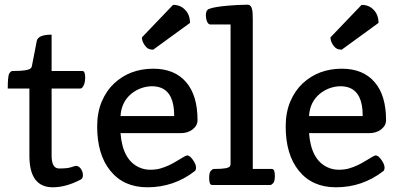

<svg xmlns="http://www.w3.org/2000/svg" viewBox="-20 -793 1714 823"><path d="M206.1 9.8Q106 9.8 106 -125.5V-413.6H13.2Q13.2 -467.3 19.8 -478Q26.4 -488.8 34.2 -488.8H39.1Q99.1 -488.8 111.3 -500Q116.2 -503.9 116.7 -509.8L137.7 -617.7Q143.6 -644.5 201.2 -644.5V-488.8H333Q345.2 -488.8 345.2 -460Q344.7 -431.6 333 -418Q329.6 -413.6 324.2 -413.6H201.2V-125.5Q201.2 -70.8 233.4 -70.8Q270 -70.8 285.4 -76.4Q300.8 -82 306.6 -82Q312 -82 317.6 -78.4Q323.2 -74.7 327.1 -68.8Q335.4 -56.2 335.4 -42.5Q335.4 -27.8 326.2 -23.4Q263.2 9.8 206.1 9.8Z M396.5 -251Q396.5 -311.5 416.5 -358.4Q436 -404.3 469.2 -435.5Q536.6 -498 635.7 -498.5H637.2Q728 -498.5 777.3 -441.4Q826.7 -384.8 826.7 -277.8Q826.7 -254.9 805.7 -238.3Q785.2 -222.2 753.9 -222.2H496.6Q505.4 -107.9 576.2 -75.7Q598.6 -65.4 623.5 -65.4Q648.4 -65.4 668 -71Q687.5 -76.7 705.6 -85.2Q723.6 -93.8 740.7 -104.5Q776.4 -127 782.7 -127Q788.6 -126.5 795.4 -121.1Q801.3 -115.2 807.1 -107.4Q819.8 -88.9 820.3 -76.2V-75.2Q820.3 -63.5 814.9 -59.6Q725.6 9.8 611.8 9.8Q509.8 9.8 452.6 -61.5Q396.5 -130.9 396.5 -251ZM726.6 -295.4V-297.4Q726.6 -394 670.4 -416.5Q652.8 -423.3 631.3 -423.3Q609.9 -423.3 586.4 -415.5Q563 -407.2 543.5 -391.6Q500 -356 496.6 -295.4ZM636.7 -580.1Q616.2 -580.1 606 -591.8Q588.4 -611.8 588.4 -632.8L721.7 -772H723.1Q753.4 -772 773.4 -751Q794.4 -729.5 794.4 -694.8Z M889.2 0Q876.5 0 876.5 -29.8Q876.5 -53.2 883.8 -61Q891.1 -68.8 896.5 -68.8H901.4Q958 -68.8 965.3 -80.1Q968.3 -84 968.3 -89.8V-688H882.3Q868.7 -688.5 863.8 -712.9Q862.8 -719.7 862.3 -727.1Q862.3 -749.5 875.5 -754.6Q888.7 -759.8 910.2 -763.2Q932.1 -766.6 955.6 -768.6Q1000.5 -772.5 1041.5 -772.9Q1062 -772.9 1063 -731.4Q1063 -719.2 1063.5 -706.1V-68.8H1145.5Q1158.2 -68.8 1158.2 -39.1Q1158.2 -15.6 1150.9 -7.8Q1143.6 0 1138.2 0Z M1204.6 -251Q1204.6 -311.5 1224.6 -358.4Q1244.1 -404.3 1277.3 -435.5Q1344.7 -498 1443.8 -498.5H1445.3Q1536.1 -498.5 1585.4 -441.4Q1634.8 -384.8 1634.8 -277.8Q1634.8 -254.9 1613.8 -238.3Q1593.3 -222.2 1562 -222.2H1304.7Q1313.5 -107.9 1384.3 -75.7Q1406.7 -65.4 1431.6 -65.4Q1456.5 -65.4 1476.1 -71Q1495.6 -76.7 1513.7 -85.2Q1531.7 -93.8 1548.8 -104.5Q1584.5 -127 1590.8 -127Q1596.7 -126.5 1603.5 -121.1Q1609.4 -115.2 1615.2 -107.4Q1627.9 -88.9 1628.4 -76.2V-75.2Q1628.4 -63.5 1623 -59.6Q1533.7 9.8 1419.9 9.8Q1317.9 9.8 1260.7 -61.5Q1204.6 -130.9 1204.6 -251ZM1534.7 -295.4V-297.4Q1534.7 -394 1478.5 -416.5Q1460.9 -423.3 1439.5 -423.3Q1418 -423.3 1394.5 -415.5Q1371.1 -407.2 1351.6 -391.6Q1308.1 -356 1304.7 -295.4ZM1444.8 -580.1Q1424.3 -580.1 1414.1 -591.8Q1396.5 -611.8 1396.5 -632.8L1529.8 -772H1531.2Q1561.5 -772 1581.5 -751Q1602.5 -729.5 1602.5 -694.8Z"/></svg>

Font: Copse
Style: Regular
Weight: 400
Version: Version 1.000